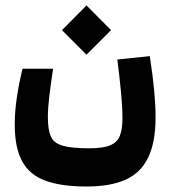

<svg xmlns="http://www.w3.org/2000/svg" viewBox="-20 -492 626 699"><path d="M295.4 187Q203.6 187 145.8 166Q87.9 145 60.8 95.5Q33.7 45.9 33.7 -38.6Q33.7 -86.4 41.5 -138.2Q49.3 -189.9 62 -241.7H173.3Q165.5 -190.9 159.9 -145Q154.3 -99.1 154.3 -65.4Q154.3 -20.5 164.8 4.2Q175.3 28.8 207.8 38.3Q240.2 47.9 305.7 47.9Q355.5 47.9 381.3 36.9Q407.2 25.9 416.5 2Q425.8 -22 425.8 -61.5Q425.8 -100.6 420.7 -155Q415.5 -209.5 407.2 -275.4L525.4 -287.6Q536.6 -213.9 541.5 -160.4Q546.4 -106.9 546.4 -66.4Q546.4 26.9 519 82.5Q491.7 138.2 436.3 162.6Q380.9 187 295.4 187ZM294.9 -293 205.6 -382.3 294.9 -472.2 384.3 -382.3Z"/></svg>

Font: Cascadia Mono
Style: Regular
Weight: 400
Monospace: yes
Designer: Aaron Bell
Foundry: Saja Typeworks
Version: Version 2404.023